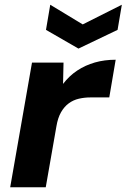

<svg xmlns="http://www.w3.org/2000/svg" viewBox="-20 -790 534 810"><path d="M23 0 115 -526H248L246 -436Q272 -470 306 -492.5Q340 -515 380.5 -526.5Q421 -538 468 -538L441 -379H362Q336 -379 312.5 -373.5Q289 -368 270 -354Q251 -340 237.5 -316.5Q224 -293 218 -257L173 0ZM494 -770 476 -664 311 -585 174 -664 192 -770 329 -687Z"/></svg>

Font: DM Sans 9pt Black
Style: Italic
Weight: 900
Italic angle: -10°
Version: Version 4.004;gftools[0.9.30]